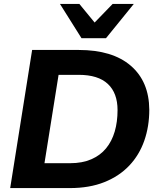

<svg xmlns="http://www.w3.org/2000/svg" viewBox="-20 -960 814 980"><path d="M32 0 144 -705H382Q554 -705 647.5 -624.5Q741 -544 742 -400Q742 -315 716.5 -242Q691 -169 640 -115Q589 -61 513 -30.5Q437 0 336 0ZM207 -127H338Q400 -127 446 -147Q492 -167 521.5 -203Q551 -239 565.5 -288.5Q580 -338 580 -398Q580 -485 530.5 -531.5Q481 -578 382 -578H279ZM396 -765 286 -940H385L463 -845L555 -940H663L521 -765Z"/></svg>

Font: Nunito Sans 12pt ExtraLight 12pt ExtraBold
Style: Italic
Weight: 800
Italic angle: -9°
Version: Version 3.101;gftools[0.9.27]